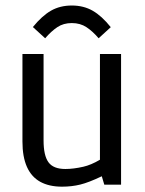

<svg xmlns="http://www.w3.org/2000/svg" viewBox="-20 -683 538 710"><path d="M209.5 7.3Q161.6 7.3 128.9 -10.7Q96.2 -28.8 79.6 -65.9Q63 -103 63 -159.7V-483.4H141.1V-163.6Q141.1 -107.9 159.2 -83Q177.2 -58.1 221.7 -58.1Q251.5 -58.1 288.1 -66.4Q316.4 -72.8 349.6 -92.3V-483.4H427.7V0H365.7L356.4 -31.2Q308.6 -8.3 276.9 -0.5Q245.1 7.3 209.5 7.3ZM147 -541.5 101.6 -583Q135.3 -624.5 168.7 -643.6Q202.1 -662.6 245.6 -662.6Q289.1 -662.6 322.8 -643.3Q356.4 -624 389.6 -582.5L344.7 -541.5Q323.2 -566.9 300 -582.3Q276.9 -597.7 245.6 -597.7Q214.4 -597.7 191.9 -582.5Q169.4 -567.4 147 -541.5Z"/></svg>

Font: Anaheim Medium
Style: Regular
Weight: 500
Version: Version 2.001